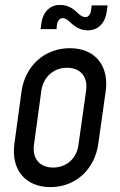

<svg xmlns="http://www.w3.org/2000/svg" viewBox="-20 -753 491 785"><path d="M340 -629C377 -629 409 -654 416 -704L420 -731H355L352 -710C351 -697 342 -683 330 -683C314 -683 303 -695 289 -708C276 -719 256 -733 225 -733C188 -733 156 -708 149 -657L146 -634H211L213 -653C215 -665 223 -679 236 -679C251 -679 262 -666 277 -653C292 -641 310 -629 340 -629ZM186 12C288 12 367 -59 382 -166L412 -379C427 -485 368 -556 266 -556C163 -556 83 -485 68 -379L39 -166C24 -59 84 12 186 12ZM197 -68C141 -68 111 -106 119 -162L149 -382C157 -438 199 -476 254 -476C310 -476 340 -438 332 -382L301 -162C294 -106 253 -68 197 -68Z"/></svg>

Font: Mohave
Style: Italic
Weight: 400
Italic angle: -8°
Designer: Gumpita Rahayu
Foundry: Tokotype
Version: Version 2.002;PS 002.002;hotconv 1.0.88;makeotf.lib2.5.64775